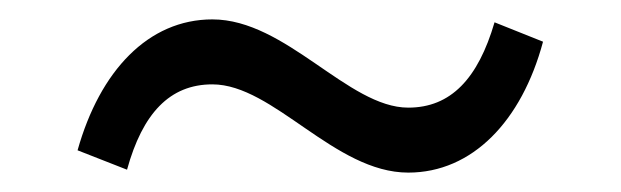

<svg xmlns="http://www.w3.org/2000/svg" viewBox="-20 -417 640 198"><path d="M60 -262 111 -242C127 -300 155 -330 199 -330C262 -330 325 -239 401 -239C467 -239 518 -292 540 -374L490 -394C473 -336 445 -306 401 -306C339 -306 275 -397 199 -397C133 -397 83 -344 60 -262Z"/></svg>

Font: LT Wave Mono Light
Style: Regular
Weight: 300
Designer: Daniel Lyons
Version: Version 2.5 (Glyphs App)